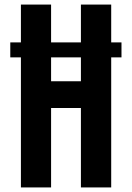

<svg xmlns="http://www.w3.org/2000/svg" viewBox="-20 -820 576 840"><path d="M25 -634.5H511.5V-569H25ZM71.5 0V-800H203.5V-464.5H334V-800H466.5V0H334V-347.5H203.5V0Z"/></svg>

Font: Big Shoulders Text Thin ExtraBold
Style: Regular
Weight: 800
Version: Version 2.002